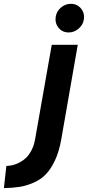

<svg xmlns="http://www.w3.org/2000/svg" viewBox="-110 -782 455 995"><path d="M256.8 -762.2Q290 -762.2 310.1 -737.5Q330.1 -712.9 324.2 -679.2Q319.8 -652.3 296.9 -633.1Q273.9 -613.8 246.1 -613.8Q212.9 -613.8 193.1 -638.4Q173.3 -663.1 179.2 -696.8Q183.6 -724.1 206.3 -743.2Q229 -762.2 256.8 -762.2ZM-77.1 78.1Q-60.5 77.6 -43.9 73.7Q-27.3 69.8 -8.3 59.8Q10.7 49.8 25.9 35.2Q41 20.5 53.7 -4.2Q66.4 -28.8 71.8 -60.1L158.2 -549.8H293L207 -57.1Q195.8 4.9 174.6 49.8Q153.3 94.7 127.2 121.6Q101.1 148.4 64.2 164.6Q27.3 180.7 -8.1 186.3Q-43.5 191.9 -89.8 192.9Z"/></svg>

Font: Stilu SemiBold
Style: Italic
Weight: 600
Italic angle: -10°
Designer: Genilson Lima Santos
Foundry: Genilson Lima Santos
Version: Version 1.200;PS 001.200;hotconv 1.0.88;makeotf.lib2.5.64775